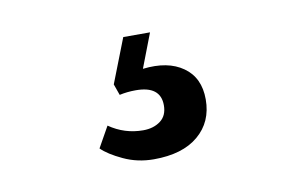

<svg xmlns="http://www.w3.org/2000/svg" viewBox="-41 -78 581 373"><g transform="rotate(-10 250.0 109.0)"><path d="M236.8 231Q204.6 231 177 218Q149.4 205.1 136.2 191.9L159.2 150.9Q189.5 171.9 226.1 171.9Q246.6 171.9 260.3 161.6Q273.9 151.4 273.9 130.9Q273.9 92.8 225.1 92.8Q208 92.8 192.9 96.2L185.1 74.2L219.2 -13.2H272L246.1 54.2Q295.9 48.3 325.9 69.6Q356 90.8 356 133.8Q356 178.2 324.7 204.6Q293.5 231 236.8 231Z"/></g></svg>

Font: Literata Book Medium
Style: Regular
Weight: 500
Designer: Latin by Veronika Burian and Jose Scaglione. Greek by Irene Vlachou. Cyrillic by Vera Evstafieva
Foundry: TypeTogether
Version: Version 2.003;PS 002.003;hotconv 1.0.88;makeotf.lib2.5.64775